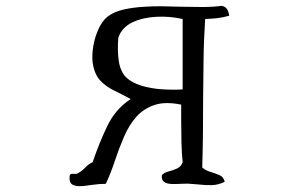

<svg xmlns="http://www.w3.org/2000/svg" viewBox="-20 -667 1040 657"><path d="M764 -613Q741 -607 724.5 -605Q708 -603 682 -602Q677 -525 676.5 -457.5Q676 -390 675 -323Q675 -270 674.5 -214Q674 -158 672 -94Q683 -84 699.5 -79Q716 -74 730.5 -68Q745 -62 749 -45Q727 -34 705 -33.5Q683 -33 657 -36Q651 -36 644 -37Q637 -38 630 -38Q623 -39 615.5 -38.5Q608 -38 599 -38Q583 -37 567 -37.5Q551 -38 541.5 -44.5Q532 -51 534 -68Q543 -77 557.5 -80.5Q572 -84 586 -90.5Q600 -97 605 -112Q602 -140 601 -177Q600 -214 600 -252Q600 -267 600 -281Q600 -295 600 -309Q546 -320 509.5 -308Q473 -296 448 -269Q422 -240 404.5 -199.5Q387 -159 373 -116.5Q359 -74 342 -38Q331 -38 318 -37Q305 -36 292 -34Q283 -33 274 -31.5Q265 -30 257 -30Q240 -29 228.5 -35Q217 -41 218 -60Q218 -70 222.5 -71.5Q227 -73 233 -72Q236 -72 240 -72Q244 -72 248 -75Q262 -83 272 -94Q282 -105 297 -112Q319 -177 347 -235.5Q375 -294 427 -328Q398 -344 370 -357.5Q342 -371 322.5 -392Q303 -413 297 -453Q294 -479 299.5 -510.5Q305 -542 318 -569.5Q331 -597 348 -610Q370 -627 403.5 -634.5Q437 -642 476 -644Q505 -646 536 -645.5Q567 -645 598 -644Q636 -643 672.5 -643Q709 -643 738 -647Q751 -645 757 -635.5Q763 -626 764 -613ZM605 -361Q605 -385 605 -414.5Q605 -444 605 -475Q605 -507 605 -539.5Q605 -572 605 -602Q560 -612 514 -609.5Q468 -607 433 -590.5Q398 -574 385 -539Q381 -494 386.5 -458Q392 -422 412 -402Q431 -384 463.5 -374Q496 -364 533.5 -361.5Q571 -359 605 -361Z"/></svg>

Font: Yuji Mai
Style: Regular
Weight: 400
Designer: Kataoka Yuji
Foundry: Kinuta Font Factory
Version: Version 3.002